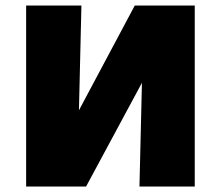

<svg xmlns="http://www.w3.org/2000/svg" viewBox="-20 -678 803 698"><path d="M688 0H487L496 -377L293 0H75V-658H276L267 -277L470 -658H688Z"/></svg>

Font: Ysabeau Heavy
Style: Regular
Weight: 800
Designer: Christian Thalmann (Catharsis Fonts)
Version: Version 0.003